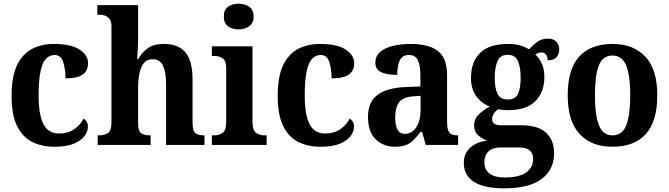

<svg xmlns="http://www.w3.org/2000/svg" viewBox="-20 -788 3637 1044"><path d="M276 10Q207 10 154.5 -16.5Q102 -43 72.5 -103.5Q43 -164 43 -266Q43 -374 73.5 -435.5Q104 -497 156 -523Q208 -549 273 -549Q366 -549 412.5 -518.5Q459 -488 459 -444Q459 -422 449 -403.5Q439 -385 412.5 -373.5Q386 -362 336 -362Q336 -413 323.5 -451Q311 -489 277 -489Q250 -489 230.5 -469Q211 -449 200.5 -401Q190 -353 190 -267Q190 -165 216 -113.5Q242 -62 301 -62Q349 -62 383.5 -85.5Q418 -109 434 -143Q458 -129 458 -99Q458 -74 440 -49Q422 -24 382 -7Q342 10 276 10Z M511 0V-52H517Q546 -52 566 -64Q586 -76 586 -121V-647Q586 -673 574.5 -686.5Q563 -700 548 -704Q533 -708 520 -708H509V-760H731V-581Q731 -547 729 -514.5Q727 -482 726 -467H732Q750 -501 782.5 -525Q815 -549 872 -549Q950 -549 988.5 -503Q1027 -457 1027 -355V-123Q1027 -76 1042 -64Q1057 -52 1089 -52H1092V0H883V-331Q883 -395 866.5 -430.5Q850 -466 810 -466Q779 -466 762 -444.5Q745 -423 738 -387.5Q731 -352 731 -310V-117Q731 -75 748 -63.5Q765 -52 796 -52H799V0Z M1277 -628Q1243 -628 1220 -645Q1197 -662 1197 -698Q1197 -735 1220 -751.5Q1243 -768 1277 -768Q1310 -768 1334.5 -751.5Q1359 -735 1359 -698Q1359 -662 1334.5 -645Q1310 -628 1277 -628ZM1132 0V-52H1144Q1172 -52 1191 -66Q1210 -80 1210 -123V-417Q1210 -457 1191 -470.5Q1172 -484 1144 -484H1132V-536H1353V-123Q1353 -80 1372 -66Q1391 -52 1419 -52H1430V0Z M1723 10Q1654 10 1601.5 -16.5Q1549 -43 1519.5 -103.5Q1490 -164 1490 -266Q1490 -374 1520.5 -435.5Q1551 -497 1603 -523Q1655 -549 1720 -549Q1813 -549 1859.5 -518.5Q1906 -488 1906 -444Q1906 -422 1896 -403.5Q1886 -385 1859.5 -373.5Q1833 -362 1783 -362Q1783 -413 1770.5 -451Q1758 -489 1724 -489Q1697 -489 1677.5 -469Q1658 -449 1647.5 -401Q1637 -353 1637 -267Q1637 -165 1663 -113.5Q1689 -62 1748 -62Q1796 -62 1830.5 -85.5Q1865 -109 1881 -143Q1905 -129 1905 -99Q1905 -74 1887 -49Q1869 -24 1829 -7Q1789 10 1723 10Z M2127 10Q2066 10 2023.5 -30Q1981 -70 1981 -153Q1981 -234 2033 -272.5Q2085 -311 2190 -315L2266 -318V-374Q2266 -429 2253 -459Q2240 -489 2203 -489Q2168 -489 2154 -460.5Q2140 -432 2140 -381Q2080 -381 2050.5 -396.5Q2021 -412 2021 -447Q2021 -483 2047 -505.5Q2073 -528 2116.5 -538.5Q2160 -549 2214 -549Q2312 -549 2361.5 -510.5Q2411 -472 2411 -378V-123Q2411 -82 2423.5 -67Q2436 -52 2467 -52H2471V0H2295L2275 -71H2267Q2246 -44 2228 -26Q2210 -8 2186.5 1Q2163 10 2127 10ZM2181 -60Q2220 -60 2243.5 -96Q2267 -132 2267 -191V-267L2226 -264Q2171 -260 2150 -231.5Q2129 -203 2129 -148Q2129 -60 2181 -60Z M2721 236Q2611 236 2556.5 200.5Q2502 165 2502 98Q2502 46 2537.5 14.5Q2573 -17 2628 -23Q2602 -33 2580 -52.5Q2558 -72 2558 -107Q2558 -140 2581 -163.5Q2604 -187 2643 -209Q2599 -225 2570 -264.5Q2541 -304 2541 -364Q2541 -452 2590.5 -500.5Q2640 -549 2743 -549Q2779 -549 2807 -541Q2835 -533 2857 -520Q2876 -541 2900 -559.5Q2924 -578 2959 -578Q2990 -578 3005.5 -560.5Q3021 -543 3021 -520Q3021 -496 3007 -478Q2993 -460 2958 -460Q2958 -481 2948 -492Q2938 -503 2925 -503Q2914 -503 2906 -499.5Q2898 -496 2891 -492Q2912 -472 2926 -442Q2940 -412 2940 -368Q2940 -289 2892 -239Q2844 -189 2743 -189Q2732 -189 2715 -190.5Q2698 -192 2690 -194Q2678 -188 2667 -173.5Q2656 -159 2656 -140Q2656 -107 2704 -107H2812Q2906 -107 2949.5 -66Q2993 -25 2993 45Q2993 133 2926 184.5Q2859 236 2721 236ZM2741 -247Q2783 -247 2797 -278.5Q2811 -310 2811 -365Q2811 -422 2796.5 -456Q2782 -490 2740 -490Q2700 -490 2685 -455Q2670 -420 2670 -364Q2670 -310 2685 -278.5Q2700 -247 2741 -247ZM2723 177Q2804 177 2841.5 149.5Q2879 122 2879 77Q2879 14 2805 14H2696Q2678 14 2659 21Q2640 28 2627 46Q2614 64 2614 96Q2614 135 2642.5 156Q2671 177 2723 177Z M3309 10Q3196 10 3131.5 -59.5Q3067 -129 3067 -270Q3067 -411 3129 -480Q3191 -549 3312 -549Q3424 -549 3489 -480Q3554 -411 3554 -270Q3554 -129 3492 -59.5Q3430 10 3309 10ZM3311 -52Q3364 -52 3385.5 -107.5Q3407 -163 3407 -270Q3407 -377 3385 -431.5Q3363 -486 3310 -486Q3257 -486 3236 -431.5Q3215 -377 3215 -270Q3215 -163 3236.5 -107.5Q3258 -52 3311 -52Z"/></svg>

Font: Noto Serif Devanagari SemiCondensed
Style: Bold
Weight: 700
Width: 4
Designer: Universal Thirst, Indian Type Foundry and the Monotype Design Team
Foundry: Monotype Imaging Inc.
Version: Version 2.004; ttfautohint (v1.8.4.7-5d5b)